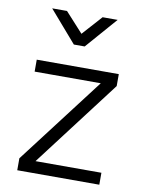

<svg xmlns="http://www.w3.org/2000/svg" viewBox="-84 -796 647 855"><g transform="rotate(10 240.0 -368.5)"><path d="M54 -446V-500H425V-446L127 -54H425V0H54V-54L353 -446ZM205 -595 82 -737H149L230 -648L310 -737H378L254 -595Z"/></g></svg>

Font: TitilliumText22L Lt
Style: Thin
Weight: 300
Designer: Campivisivi
Foundry: Campivisivi
Version: 1.000